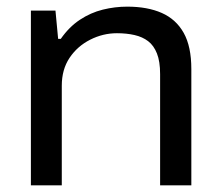

<svg xmlns="http://www.w3.org/2000/svg" viewBox="-20 -558 663 578"><path d="M73 0V-526H147L155 -441H163Q188 -477 220.5 -498.5Q253 -520 289.5 -529Q326 -538 363 -538Q424 -538 467 -519Q510 -500 533 -459Q556 -418 556 -350V0H462V-335Q462 -373 452.5 -397Q443 -421 426 -434Q409 -447 385 -452.5Q361 -458 332 -458Q290 -458 251.5 -438.5Q213 -419 189.5 -384Q166 -349 166 -300V0Z"/></svg>

Font: Archivo SemiExpanded
Style: Regular
Weight: 400
Width: 6
Designer: Hector Gatti
Foundry: Omnibus-Type
Version: Version 2.001